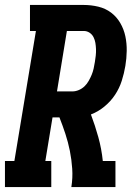

<svg xmlns="http://www.w3.org/2000/svg" viewBox="-35 -755 555 775"><path d="M-15 0V-105H23L110 -630H86V-735H303Q333 -735 362 -728Q391 -721 413.5 -704Q436 -687 450.5 -662Q465 -637 471 -608.5Q477 -580 476.5 -549.5Q476 -519 471 -489Q466 -459 456.5 -429Q447 -399 429.5 -372.5Q412 -346 386.5 -325Q361 -304 332 -293Q349 -248 362 -201Q375 -154 380 -105H431V0H253Q259 -37 256.5 -74Q254 -111 247 -146Q240 -181 229 -214.5Q218 -248 205 -281H177L148 -105H172V0ZM257 -386Q270 -386 283 -391.5Q296 -397 306 -406.5Q316 -416 323 -428.5Q330 -441 335 -453Q340 -465 343 -478.5Q346 -492 348 -505Q350 -517 351.5 -530.5Q353 -544 352.5 -557Q352 -570 350 -582Q348 -594 342.5 -605Q337 -616 326.5 -623Q316 -630 303 -630H235L195 -386Z"/></svg>

Font: Iosevka Curly Slab XBdObl
Style: Regular
Weight: 800
Italic angle: -9°
Monospace: yes
Designer: Belleve Invis
Foundry: Belleve Invis
Version: Version 11.1.0; ttfautohint (v1.8.3)